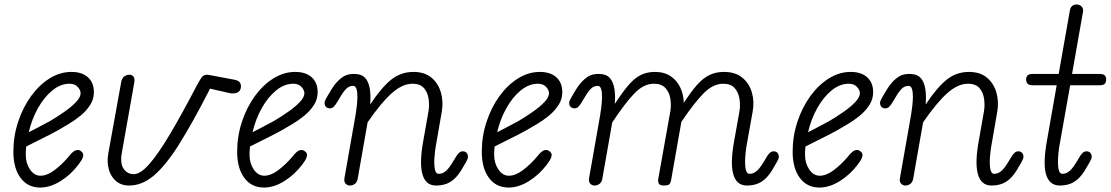

<svg xmlns="http://www.w3.org/2000/svg" viewBox="-20 -832 4980 861"><path d="M160 9Q104 9 72 -34.5Q40 -78 40 -151Q40 -221 61.2 -285.5Q82.5 -350 119 -400.5Q155.5 -451 202.2 -480.2Q249 -509.5 300.5 -509.5Q347.5 -509.5 374.2 -485.5Q401 -461.5 401 -418.5Q401 -387 384 -360.8Q367 -334.5 341 -313.2Q315 -292 287.2 -275.5Q259.5 -259 237.5 -246.5Q208 -230 166.8 -209.8Q125.5 -189.5 97.5 -175Q96.5 -166 96 -156.8Q95.5 -147.5 95.5 -138Q95.5 -100 114.5 -72Q133.5 -44 161.5 -44Q191 -44 223.8 -68.5Q256.5 -93 287 -128.5Q306.5 -154 319.8 -158Q333 -162 342.5 -154.5Q349.5 -150 352.2 -143.2Q355 -136.5 350.8 -124.8Q346.5 -113 331.5 -93.5Q298 -49 251.8 -20Q205.5 9 160 9ZM109 -239Q130.5 -250.5 156 -263.5Q181.5 -276.5 204 -289Q239.5 -310 271 -332.2Q302.5 -354.5 322 -375.5Q341.5 -396.5 341.5 -414Q341.5 -428 328.5 -442.2Q315.5 -456.5 292 -456.5Q251.5 -456.5 214.8 -426.5Q178 -396.5 150.2 -347Q122.5 -297.5 109 -239Z M559.5 0Q523.5 0 500 -20.2Q476.5 -40.5 467.8 -73.2Q459 -106 465.5 -143L523.5 -464Q526.5 -481 537.2 -489Q548 -497 559.5 -497Q571.5 -497 578.5 -488.8Q585.5 -480.5 582 -461L526 -145Q518 -99 534.5 -75Q551 -51 580 -51Q610 -51 650.2 -97Q690.5 -143 743.2 -232Q796 -321 863 -449.5Q876 -473.5 884.5 -485.2Q893 -497 909.5 -497Q911.5 -497 922 -495Q932.5 -493 958.2 -488.2Q984 -483.5 1031.5 -474.5Q1048.5 -471 1054.5 -463.5Q1060.5 -456 1060.5 -445.5Q1060.5 -424.5 1045 -417.2Q1029.5 -410 1007.5 -415L921.5 -434.5L913 -417Q840.5 -276 782.2 -183.5Q724 -91 670.8 -45.5Q617.5 0 559.5 0Z M1163.5 9Q1107.5 9 1075.5 -34.5Q1043.5 -78 1043.5 -151Q1043.5 -221 1064.8 -285.5Q1086 -350 1122.5 -400.5Q1159 -451 1205.8 -480.2Q1252.5 -509.5 1304 -509.5Q1351 -509.5 1377.8 -485.5Q1404.5 -461.5 1404.5 -418.5Q1404.5 -387 1387.5 -360.8Q1370.5 -334.5 1344.5 -313.2Q1318.5 -292 1290.8 -275.5Q1263 -259 1241 -246.5Q1211.5 -230 1170.2 -209.8Q1129 -189.5 1101 -175Q1100 -166 1099.5 -156.8Q1099 -147.5 1099 -138Q1099 -100 1118 -72Q1137 -44 1165 -44Q1194.5 -44 1227.2 -68.5Q1260 -93 1290.5 -128.5Q1310 -154 1323.2 -158Q1336.5 -162 1346 -154.5Q1353 -150 1355.8 -143.2Q1358.5 -136.5 1354.2 -124.8Q1350 -113 1335 -93.5Q1301.5 -49 1255.2 -20Q1209 9 1163.5 9ZM1112.5 -239Q1134 -250.5 1159.5 -263.5Q1185 -276.5 1207.5 -289Q1243 -310 1274.5 -332.2Q1306 -354.5 1325.5 -375.5Q1345 -396.5 1345 -414Q1345 -428 1332 -442.2Q1319 -456.5 1295.5 -456.5Q1255 -456.5 1218.2 -426.5Q1181.5 -396.5 1153.8 -347Q1126 -297.5 1112.5 -239Z M1549 0Q1538 0 1530 -8.2Q1522 -16.5 1524.5 -32.5L1574.5 -316.5Q1577.5 -333.5 1580 -355.8Q1582.5 -378 1582.8 -398.8Q1583 -419.5 1578.5 -433.2Q1574 -447 1563.5 -447Q1546.5 -447 1533.2 -434.5Q1520 -422 1503.5 -393L1495 -379Q1484.5 -361 1476.8 -353.5Q1469 -346 1459 -346Q1449 -346 1442.2 -352.5Q1435.5 -359 1435.5 -371.5Q1435.5 -379 1445 -395.2Q1454.5 -411.5 1466.5 -431.5Q1488.5 -467 1515.8 -486Q1543 -505 1585.5 -499Q1608.5 -495.5 1621.5 -477.8Q1634.5 -460 1638.8 -430.8Q1643 -401.5 1640 -363.5Q1692 -441.5 1735.2 -475.5Q1778.5 -509.5 1834 -509.5Q1884 -509.5 1914.8 -483.8Q1945.5 -458 1957.2 -417Q1969 -376 1961 -330.5L1934.5 -178Q1930.5 -155.5 1928.2 -126Q1926 -96.5 1929.8 -74.5Q1933.5 -52.5 1947.5 -52.5Q1964.5 -52.5 1979.2 -65Q1994 -77.5 2011 -106.5L2019.5 -120.5Q2030 -138.5 2037.8 -146Q2045.5 -153.5 2055.5 -153.5Q2065.5 -153.5 2072 -147Q2078.5 -140.5 2078.5 -127.5Q2078.5 -120 2069.2 -104Q2060 -88 2048 -68Q2026.5 -33 2000 -16.5Q1973.5 0 1936 0Q1911 0 1895.8 -13.5Q1880.5 -27 1873.8 -52.8Q1867 -78.5 1868.2 -115.5Q1869.5 -152.5 1878 -199.5L1901.5 -333Q1906 -359 1902.2 -387.5Q1898.5 -416 1881.8 -436.2Q1865 -456.5 1829.5 -456.5Q1784.5 -456.5 1737 -414.2Q1689.5 -372 1628.5 -283.5L1584.5 -33Q1582 -16 1572 -8Q1562 0 1549 0Z M2260.5 9Q2204.5 9 2172.5 -34.5Q2140.5 -78 2140.5 -151Q2140.5 -221 2161.8 -285.5Q2183 -350 2219.5 -400.5Q2256 -451 2302.8 -480.2Q2349.5 -509.5 2401 -509.5Q2448 -509.5 2474.8 -485.5Q2501.5 -461.5 2501.5 -418.5Q2501.5 -387 2484.5 -360.8Q2467.5 -334.5 2441.5 -313.2Q2415.5 -292 2387.8 -275.5Q2360 -259 2338 -246.5Q2308.5 -230 2267.2 -209.8Q2226 -189.5 2198 -175Q2197 -166 2196.5 -156.8Q2196 -147.5 2196 -138Q2196 -100 2215 -72Q2234 -44 2262 -44Q2291.5 -44 2324.2 -68.5Q2357 -93 2387.5 -128.5Q2407 -154 2420.2 -158Q2433.5 -162 2443 -154.5Q2450 -150 2452.8 -143.2Q2455.5 -136.5 2451.2 -124.8Q2447 -113 2432 -93.5Q2398.5 -49 2352.2 -20Q2306 9 2260.5 9ZM2209.5 -239Q2231 -250.5 2256.5 -263.5Q2282 -276.5 2304.5 -289Q2340 -310 2371.5 -332.2Q2403 -354.5 2422.5 -375.5Q2442 -396.5 2442 -414Q2442 -428 2429 -442.2Q2416 -456.5 2392.5 -456.5Q2352 -456.5 2315.2 -426.5Q2278.5 -396.5 2250.8 -347Q2223 -297.5 2209.5 -239Z M2646 0Q2635 0 2627 -8.2Q2619 -16.5 2621.5 -32.5L2671.5 -316.5Q2674.5 -333.5 2677 -355.8Q2679.5 -378 2679.8 -398.8Q2680 -419.5 2675.5 -433.2Q2671 -447 2660.5 -447Q2643.5 -447 2630.2 -434.5Q2617 -422 2600.5 -393L2592 -379Q2581.5 -361 2573.8 -353.5Q2566 -346 2556 -346Q2546 -346 2539.2 -352.5Q2532.5 -359 2532.5 -371.5Q2532.5 -379 2542 -395.2Q2551.5 -411.5 2563.5 -431.5Q2585.5 -467 2612.8 -486Q2640 -505 2682.5 -499Q2705.5 -495.5 2718.2 -478Q2731 -460.5 2735.5 -432Q2740 -403.5 2737 -366Q2771 -418 2797.8 -449.5Q2824.5 -481 2852.5 -495.2Q2880.5 -509.5 2916.5 -509.5Q2959 -509.5 2987.5 -490.2Q3016 -471 3030.8 -439.2Q3045.5 -407.5 3046.5 -370.5Q3078.5 -420.5 3105.5 -451Q3132.5 -481.5 3161.2 -495.5Q3190 -509.5 3227 -509.5Q3277.5 -509.5 3308.8 -483.8Q3340 -458 3351.8 -417Q3363.5 -376 3355 -330.5L3328.5 -182Q3325.5 -165.5 3323.2 -143.5Q3321 -121.5 3321.2 -100.8Q3321.5 -80 3326 -66.2Q3330.5 -52.5 3341 -52.5Q3358.5 -52.5 3373.2 -65Q3388 -77.5 3405 -106.5L3413.5 -120.5Q3423.5 -138.5 3431.5 -146Q3439.5 -153.5 3449.5 -153.5Q3459.5 -153.5 3466 -147Q3472.5 -140.5 3472.5 -127.5Q3472.5 -120 3463 -104Q3453.5 -88 3442 -68Q3420.5 -33 3394 -16.5Q3367.5 0 3330 0Q3305 0 3289.8 -13.5Q3274.5 -27 3267.8 -52.5Q3261 -78 3262.2 -114.8Q3263.5 -151.5 3272 -198.5L3296 -333Q3300.5 -359 3296.2 -387.8Q3292 -416.5 3275 -436.5Q3258 -456.5 3223 -456.5Q3178.5 -456.5 3136.5 -414.8Q3094.5 -373 3035.5 -285.5L2989.5 -24.5Q2989 -18.5 2984.5 -9.2Q2980 0 2956.5 0Q2938 0 2934 -9.2Q2930 -18.5 2931.5 -27.5L2986 -333Q2990.5 -359 2986.5 -387.5Q2982.5 -416 2965 -436.2Q2947.5 -456.5 2912 -456.5Q2867 -456.5 2825.8 -414.2Q2784.5 -372 2725.5 -283L2681.5 -33Q2679 -16 2669 -8Q2659 0 2646 0Z M3654.5 9Q3598.5 9 3566.5 -34.5Q3534.5 -78 3534.5 -151Q3534.5 -221 3555.8 -285.5Q3577 -350 3613.5 -400.5Q3650 -451 3696.8 -480.2Q3743.5 -509.5 3795 -509.5Q3842 -509.5 3868.8 -485.5Q3895.5 -461.5 3895.5 -418.5Q3895.5 -387 3878.5 -360.8Q3861.5 -334.5 3835.5 -313.2Q3809.5 -292 3781.8 -275.5Q3754 -259 3732 -246.5Q3702.5 -230 3661.2 -209.8Q3620 -189.5 3592 -175Q3591 -166 3590.5 -156.8Q3590 -147.5 3590 -138Q3590 -100 3609 -72Q3628 -44 3656 -44Q3685.5 -44 3718.2 -68.5Q3751 -93 3781.5 -128.5Q3801 -154 3814.2 -158Q3827.5 -162 3837 -154.5Q3844 -150 3846.8 -143.2Q3849.5 -136.5 3845.2 -124.8Q3841 -113 3826 -93.5Q3792.5 -49 3746.2 -20Q3700 9 3654.5 9ZM3603.5 -239Q3625 -250.5 3650.5 -263.5Q3676 -276.5 3698.5 -289Q3734 -310 3765.5 -332.2Q3797 -354.5 3816.5 -375.5Q3836 -396.5 3836 -414Q3836 -428 3823 -442.2Q3810 -456.5 3786.5 -456.5Q3746 -456.5 3709.2 -426.5Q3672.5 -396.5 3644.8 -347Q3617 -297.5 3603.5 -239Z M4040 0Q4029 0 4021 -8.2Q4013 -16.5 4015.5 -32.5L4065.5 -316.5Q4068.5 -333.5 4071 -355.8Q4073.5 -378 4073.8 -398.8Q4074 -419.5 4069.5 -433.2Q4065 -447 4054.5 -447Q4037.5 -447 4024.2 -434.5Q4011 -422 3994.5 -393L3986 -379Q3975.5 -361 3967.8 -353.5Q3960 -346 3950 -346Q3940 -346 3933.2 -352.5Q3926.5 -359 3926.5 -371.5Q3926.5 -379 3936 -395.2Q3945.5 -411.5 3957.5 -431.5Q3979.5 -467 4006.8 -486Q4034 -505 4076.5 -499Q4099.5 -495.5 4112.5 -477.8Q4125.5 -460 4129.8 -430.8Q4134 -401.5 4131 -363.5Q4183 -441.5 4226.2 -475.5Q4269.5 -509.5 4325 -509.5Q4375 -509.5 4405.8 -483.8Q4436.5 -458 4448.2 -417Q4460 -376 4452 -330.5L4425.5 -178Q4421.5 -155.5 4419.2 -126Q4417 -96.5 4420.8 -74.5Q4424.5 -52.5 4438.5 -52.5Q4455.5 -52.5 4470.2 -65Q4485 -77.5 4502 -106.5L4510.5 -120.5Q4521 -138.5 4528.8 -146Q4536.5 -153.5 4546.5 -153.5Q4556.5 -153.5 4563 -147Q4569.5 -140.5 4569.5 -127.5Q4569.5 -120 4560.2 -104Q4551 -88 4539 -68Q4517.5 -33 4491 -16.5Q4464.5 0 4427 0Q4402 0 4386.8 -13.5Q4371.5 -27 4364.8 -52.8Q4358 -78.5 4359.2 -115.5Q4360.5 -152.5 4369 -199.5L4392.5 -333Q4397 -359 4393.2 -387.5Q4389.5 -416 4372.8 -436.2Q4356 -456.5 4320.5 -456.5Q4275.5 -456.5 4228 -414.2Q4180.5 -372 4119.5 -283.5L4075.5 -33Q4073 -16 4063 -8Q4053 0 4040 0Z M4733 0Q4708 0 4692.5 -13.5Q4677 -27 4670.2 -52.5Q4663.5 -78 4664.8 -114.8Q4666 -151.5 4674.5 -198.5L4718.5 -449.5H4613Q4595 -449.5 4588.2 -456.5Q4581.5 -463.5 4581.5 -475.5Q4581.5 -487 4587.8 -493.8Q4594 -500.5 4612.5 -500.5H4727.5L4778 -786.5Q4780.5 -799.5 4788.8 -805.8Q4797 -812 4807 -812Q4816.5 -812 4823.8 -808Q4831 -804 4834.8 -796.5Q4838.5 -789 4836.5 -778.5L4787.5 -500.5H4909.5Q4928 -500.5 4934.2 -493.8Q4940.5 -487 4940.5 -475.5Q4940.5 -463.5 4934.2 -456.5Q4928 -449.5 4909.5 -449.5H4779L4731.5 -182Q4728.5 -165.5 4726.2 -143.5Q4724 -121.5 4724.2 -100.8Q4724.5 -80 4729 -66.2Q4733.5 -52.5 4744 -52.5Q4761.5 -52.5 4776.2 -65Q4791 -77.5 4808 -106.5L4816.5 -120.5Q4826.5 -138.5 4834.5 -146Q4842.5 -153.5 4852.5 -153.5Q4862.5 -153.5 4869 -147Q4875.5 -140.5 4875.5 -127.5Q4875.5 -120 4866 -104Q4856.5 -88 4845 -68Q4823.5 -33 4797 -16.5Q4770.5 0 4733 0Z"/></svg>

Font: Edu AU VIC WA NT Pre
Style: Regular
Weight: 400
Designer: Tina and Corey Anderson, Eben Sorkin, Mirko Velimirovic
Foundry: Google for Education
Version: Version 1.001